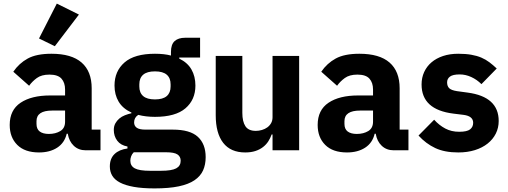

<svg xmlns="http://www.w3.org/2000/svg" viewBox="-20 -836 2826 1068"><path d="M457 0Q417 0 390.5 -25Q364 -50 357 -92H351Q339 -41 298 -14.5Q257 12 197 12Q118 12 76 -30Q34 -72 34 -141Q34 -224 94.5 -264.5Q155 -305 259 -305H342V-338Q342 -376 322 -398.5Q302 -421 255 -421Q211 -421 185 -402Q159 -383 142 -359L54 -437Q86 -484 134.5 -510.5Q183 -537 266 -537Q378 -537 434 -488Q490 -439 490 -345V-115H539V0ZM252 -91Q289 -91 315.5 -107Q342 -123 342 -159V-221H270Q183 -221 183 -162V-147Q183 -118 201 -104.5Q219 -91 252 -91ZM285 -579 197 -622 296 -816 419 -755Z M1124 38Q1124 80 1109.5 112Q1095 144 1062 166.5Q1029 189 974.5 200.5Q920 212 840 212Q772 212 724.5 203.5Q677 195 647.5 179.5Q618 164 604.5 141.5Q591 119 591 90Q591 46 617 21Q643 -4 689 -10V-21Q651 -28 632 -53.5Q613 -79 613 -113Q613 -134 621.5 -149.5Q630 -165 643.5 -176.5Q657 -188 675 -195Q693 -202 711 -206V-210Q663 -232 640 -270.5Q617 -309 617 -360Q617 -440 672.5 -488.5Q728 -537 842 -537Q894 -537 931 -527V-547Q931 -589 951.5 -607.5Q972 -626 1010 -626H1093V-516H977V-510Q1023 -488 1045 -449.5Q1067 -411 1067 -360Q1067 -281 1011.5 -233.5Q956 -186 842 -186Q791 -186 749 -197Q726 -182 726 -155Q726 -136 740.5 -125.5Q755 -115 789 -115H941Q1037 -115 1080.5 -75Q1124 -35 1124 38ZM985 58Q985 35 967 23Q949 11 904 11H724Q714 21 709.5 33.5Q705 46 705 58Q705 87 730 100.5Q755 114 815 114H875Q935 114 960 100.5Q985 87 985 58ZM842 -283Q886 -283 907.5 -301.5Q929 -320 929 -355V-367Q929 -402 907.5 -420.5Q886 -439 842 -439Q798 -439 776.5 -420.5Q755 -402 755 -367V-355Q755 -320 776.5 -301.5Q798 -283 842 -283Z M1496 -88H1491Q1484 -68 1472.5 -50Q1461 -32 1443 -18Q1425 -4 1400.5 4Q1376 12 1344 12Q1263 12 1221.5 -41.5Q1180 -95 1180 -195V-525H1328V-208Q1328 -160 1345 -134Q1362 -108 1403 -108Q1420 -108 1437 -113Q1454 -118 1467 -127.5Q1480 -137 1488 -151Q1496 -165 1496 -184V-525H1644V0H1496Z M2170 0Q2130 0 2103.5 -25Q2077 -50 2070 -92H2064Q2052 -41 2011 -14.5Q1970 12 1910 12Q1831 12 1789 -30Q1747 -72 1747 -141Q1747 -224 1807.5 -264.5Q1868 -305 1972 -305H2055V-338Q2055 -376 2035 -398.5Q2015 -421 1968 -421Q1924 -421 1898 -402Q1872 -383 1855 -359L1767 -437Q1799 -484 1847.5 -510.5Q1896 -537 1979 -537Q2091 -537 2147 -488Q2203 -439 2203 -345V-115H2252V0ZM1965 -91Q2002 -91 2028.5 -107Q2055 -123 2055 -159V-221H1983Q1896 -221 1896 -162V-147Q1896 -118 1914 -104.5Q1932 -91 1965 -91Z M2529 12Q2453 12 2401 -12.5Q2349 -37 2308 -82L2395 -170Q2423 -139 2457 -121Q2491 -103 2534 -103Q2578 -103 2595 -116.5Q2612 -130 2612 -153Q2612 -190 2559 -197L2502 -204Q2325 -226 2325 -366Q2325 -404 2339.5 -435.5Q2354 -467 2380.5 -489.5Q2407 -512 2444.5 -524.5Q2482 -537 2529 -537Q2570 -537 2601.5 -531.5Q2633 -526 2657.5 -515.5Q2682 -505 2702.5 -489.5Q2723 -474 2743 -455L2658 -368Q2633 -393 2601.5 -407.5Q2570 -422 2537 -422Q2499 -422 2483 -410Q2467 -398 2467 -378Q2467 -357 2478.5 -345.5Q2490 -334 2522 -329L2581 -321Q2754 -298 2754 -163Q2754 -125 2738 -93Q2722 -61 2692.5 -37.5Q2663 -14 2621.5 -1Q2580 12 2529 12Z"/></svg>

Font: IBM Plex Sans Hebrew
Style: Bold
Weight: 700
Designer: Mike Abbink, Paul van der Laan, Pieter van Rosmalen, Yanek Iontef
Foundry: Bold Monday
Version: Version 1.2